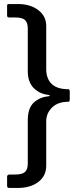

<svg xmlns="http://www.w3.org/2000/svg" viewBox="-20 -762 364 947"><path d="M208 -421Q208 -374 235 -348Q262 -322 317 -322Q324 -322 324 -310V-272Q324 -260 317 -260Q265 -260 236.5 -231.5Q208 -203 208 -164V55Q208 106 169 135.5Q130 165 68 165H27Q20 165 17.5 162.5Q15 160 15 153V110Q15 99 27 99H52Q89 99 103 86.5Q117 74 117 45V-172Q118 -230 147 -256.5Q176 -283 219 -287Q226 -288 225.5 -290.5Q225 -293 219 -294Q177 -298 147.5 -326.5Q118 -355 117 -408V-623Q117 -650 103.5 -663Q90 -676 53 -676H25Q15 -676 15 -685V-734Q15 -739 17 -740.5Q19 -742 25 -742H70Q129 -742 168.5 -712.5Q208 -683 208 -633Z"/></svg>

Font: n
Style: Regular
Weight: 500
Designer: Pablo Impallari, Rodrigo Fuenzalida
Foundry: Impallari Type
Version: Version 1.002; ttfautohint (v1.5)